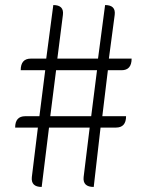

<svg xmlns="http://www.w3.org/2000/svg" viewBox="-20 -740 575 760"><path d="M145 0Q102 0 106 -39L130 -235H40Q40 -280 80 -280H136L159 -462H62Q62 -508 102 -508H163L191 -720Q234 -720 229 -681L207 -508H368L396 -720Q439 -720 434 -681L411 -508H501Q501 -462 461 -462H407L385 -280H479Q479 -235 439 -235H378L351 0Q307 0 311 -39L335 -235H174L145 0ZM179 -280H341L364 -462H202Z"/></svg>

Font: Swei Half Moon CJK SC
Style: Light
Weight: 300
Version: Version 2.071